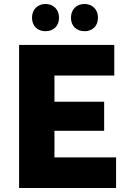

<svg xmlns="http://www.w3.org/2000/svg" viewBox="-20 -946 653 966"><path d="M209 -789C248 -789 277 -814 277 -857C277 -899 248 -926 209 -926C170 -926 141 -899 141 -857C141 -814 170 -789 209 -789ZM405 -789C444 -789 473 -814 473 -857C473 -899 444 -926 405 -926C366 -926 337 -899 337 -857C337 -814 366 -789 405 -789ZM254 -154V-288H504V-434H254V-566H555V-720H76V0H564V-154Z"/></svg>

Font: Kufam Arabic Latin Roman Bold
Style: Regular
Weight: 700
Designer: Wael Morcos & Artur Schmal
Version: Version 1.200;PS 001.200;hotconv 1.0.88;makeotf.lib2.5.64775